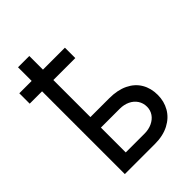

<svg xmlns="http://www.w3.org/2000/svg" viewBox="-228 -902 1009 1009"><g transform="rotate(-45 276.5 -397.0)"><path d="M340.8 -615.2V-692.4H2V-615.2ZM422.4 -318.8C393.4 -332.8 358.4 -339.8 317.4 -339.8H165V-261.7H317.4C338.2 -261.7 356.9 -257.8 373.5 -250C390.1 -242.2 403.2 -231.1 412.6 -216.8C422 -202.5 426.8 -186.2 426.8 -168C426.8 -150.4 422 -134.8 412.6 -121.1C403.2 -107.4 390.1 -96.7 373.5 -88.9C356.9 -81.1 338.2 -77.1 317.4 -77.1H177.7V-793.9H93.8V0H317.4C357.7 0 392.6 -7.6 421.9 -22.9C451.2 -38.2 473.3 -58.9 488.3 -85C503.3 -111 510.7 -140 510.7 -171.9C510.7 -205.1 503.3 -234.4 488.3 -259.8C473.3 -285.2 451.3 -304.9 422.4 -318.8Z"/></g></svg>

Font: Pretendard Variable
Style: Regular
Weight: 400
Designer: Base glyphs from Inter by Rasmus Andersson; Hangeul glyphs from Noto Sans CJK(Source Han Sans) by Jang Soo-young and Kan
Foundry: Kil Hyung-jin
Version: Version 1.309;Glyphs 3.2 (3225)